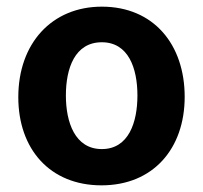

<svg xmlns="http://www.w3.org/2000/svg" viewBox="-20 -547 611 577"><path d="M285 10C440 10 535 -100 535 -256C535 -413 442 -527 286 -527C136 -527 35 -417 35 -255C35 -99 130 10 285 10ZM286 -99C205 -99 178 -180 178 -260C178 -342 205 -420 286 -420C366 -420 393 -342 393 -260C393 -180 367 -99 286 -99Z"/></svg>

Font: United Sans
Style: Bold
Weight: 700
Designer: Pablo Impallari, Rodrigo Fuenzalida (Modified by Dan O. Williams)
Version: Version 1.000;PS 001.000;hotconv 1.0.88;makeotf.lib2.5.64775